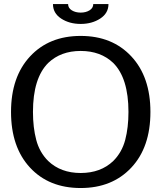

<svg xmlns="http://www.w3.org/2000/svg" viewBox="-20 -923 807 961"><path d="M522.9 -902.8Q522.9 -856.9 481.7 -830.1Q440.4 -803.2 383.8 -803.2Q327.1 -803.2 286.1 -830.1Q245.1 -856.9 245.1 -902.8H320.8Q320.8 -882.8 339.4 -871.3Q357.9 -859.9 383.8 -859.9Q409.7 -859.9 428.2 -871.3Q446.8 -882.8 446.8 -902.8ZM623 -362.8Q623 -531.7 546.9 -607.9Q483.9 -668 383.8 -668Q284.2 -668 221.2 -607.9Q145 -531.7 145 -362.8Q145 -284.7 161.4 -222.7Q177.7 -160.6 221.2 -117.2Q284.2 -57.1 383.8 -57.1Q483.9 -57.1 546.9 -117.2Q590.3 -160.6 606.7 -222.7Q623 -284.7 623 -362.8ZM732.9 -362.8Q732.9 -186 637.2 -84Q541.5 18.1 383.8 18.1Q224.6 18.1 129.9 -84.5Q35.2 -187 35.2 -362.8Q35.2 -538.1 130.4 -640.6Q225.6 -743.2 383.8 -743.2Q542 -743.2 637.5 -640.6Q732.9 -538.1 732.9 -362.8Z"/></svg>

Font: Aurulent Sans
Style: Regular
Weight: 400
Version: Version 2007.05.04